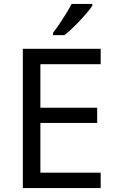

<svg xmlns="http://www.w3.org/2000/svg" viewBox="-20 -964 596 984"><path d="M496 0H97V-714H496V-635H187V-412H478V-334H187V-79H496ZM453 -934Q441 -916 416 -887.5Q391 -859 362.5 -830.5Q334 -802 310 -784H252V-796Q267 -815 284.5 -841Q302 -867 319 -894.5Q336 -922 347 -944H453Z"/></svg>

Font: Noto Sans Glagolitic
Style: Regular
Weight: 400
Designer: Monotype Design Team
Foundry: Monotype Imaging Inc.
Version: Version 2.004; ttfautohint (v1.8.4.7-5d5b)